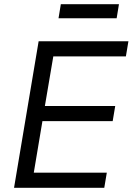

<svg xmlns="http://www.w3.org/2000/svg" viewBox="-20 -895 640 915"><path d="M476.9 0 489 -72.1H141L182.2 -317.8H517L529.1 -389.9H193.9L234 -626.1H579.9L592 -698.2H164.1L46.9 0ZM258.9 -807.9H535.9L546.9 -875H269.9Z"/></svg>

Font: Margiela Mono Italic Italic
Style: Regular
Weight: 400
Designer: Mike Abbink, Paul van der Laan, Pieter van Rosmalen
Foundry: Bold Monday
Version: Version 2.003 2021